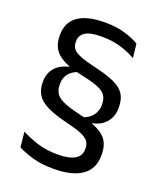

<svg xmlns="http://www.w3.org/2000/svg" viewBox="-134 -735 741 885"><g transform="rotate(20 237.0 -292.5)"><path d="M276.5 -203.5Q310.4 -212.9 327.1 -235.7Q343.8 -258.5 343.8 -285.3V-288.7Q343.8 -315.9 332.7 -332.8Q321.5 -349.7 293.3 -361.2Q265.2 -372.8 213.2 -383.6Q152.1 -396.5 116.8 -414.9Q81.6 -433.2 66.6 -459.2Q51.7 -485.1 51.7 -519.5V-524.5Q51.7 -586.4 96 -618.1Q140.4 -649.9 228.7 -649.9Q285.9 -649.9 328 -636.9Q370.1 -624 396.7 -607.6L404.4 -539.2Q371.6 -558 330.2 -570.7Q288.8 -583.4 236.5 -583.4Q179.8 -583.4 155.6 -567.6Q131.4 -551.9 131.4 -523V-518.3Q131.4 -499.2 142.1 -485.9Q152.8 -472.5 179.6 -461.9Q206.3 -451.3 254.2 -440.2Q316.2 -426.1 352.8 -409.4Q389.3 -392.8 405.2 -367.8Q421.2 -342.8 421.2 -303V-299.8Q421.2 -259 397.3 -230.1Q373.4 -201.2 330.8 -193.6L331.2 -178.7ZM194.6 -394.4Q162.9 -385 146 -364Q129.1 -342.9 129.1 -314.6V-310.4Q129.1 -284.1 140 -266.9Q150.9 -249.7 178 -237.5Q205.2 -225.3 254.3 -213.5Q316.3 -199.1 352.9 -181.4Q389.4 -163.8 405.3 -138.2Q421.2 -112.7 421.2 -73.6V-66.7Q421.2 -1.8 373.5 31.8Q325.9 65.5 232.8 65.5Q173.9 65.5 130.3 52.6Q86.8 39.8 58 24.7L50.3 -50.1Q86.5 -30.9 130.1 -17Q173.8 -3.1 228.7 -3.1Q284.8 -3.1 313.1 -19.7Q341.4 -36.4 341.4 -68.7V-73.2Q341.4 -94.5 330.5 -108.6Q319.6 -122.6 291.8 -133.8Q264 -145.1 213.3 -156.9Q153.8 -171.7 118.3 -189.5Q82.8 -207.3 67.2 -232.2Q51.7 -257.2 51.7 -292.1V-295.7Q51.7 -336.9 75 -363.9Q98.3 -391 141.9 -401.2L141.5 -415Z"/></g></svg>

Font: Anek Gurmukhi Medium
Style: Regular
Weight: 500
Designer: Sarang Kulkarni (Gurmukhi), Yesha Goshar (Latin)
Foundry: Ek Type
Version: Version 1.003